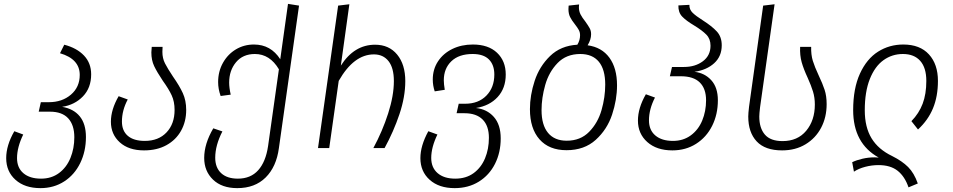

<svg xmlns="http://www.w3.org/2000/svg" viewBox="-20 -765 4922 992"><path d="M424 -57Q424 17 394.5 77.5Q365 138 311.5 172.5Q258 207 189 207Q108 207 60 164Q12 121 12 52Q12 -14 54 -87L100 -70Q68 -4 68 52Q68 102 101 130Q134 158 192 158Q246 158 285 129Q324 100 344 51Q364 2 364 -56Q364 -119 332.5 -153.5Q301 -188 238 -188H180L191 -237H232Q301 -237 346.5 -276Q392 -315 392 -378Q392 -460 290 -490L312 -534Q377 -517 414 -478Q451 -439 451 -381Q451 -311 408.5 -267Q366 -223 301 -213Q360 -203 392 -164Q424 -125 424 -57Z M874 -369Q907 -322 924.5 -284Q942 -246 942 -197Q942 -137 915.5 -89.5Q889 -42 840 -15Q791 12 724 12Q645 12 599 -29.5Q553 -71 553 -136Q553 -199 593 -268L640 -251Q610 -195 610 -137Q610 -89 640.5 -63Q671 -37 728 -37Q799 -37 840.5 -81Q882 -125 882 -197Q882 -240 867 -272.5Q852 -305 821 -348Q791 -393 776.5 -423.5Q762 -454 762 -494Q762 -505 764 -523H820Q819 -514 819 -497Q819 -464 832.5 -437.5Q846 -411 874 -369Z M1525 -736 1421 0Q1408 97 1352.5 152Q1297 207 1206 207Q1126 207 1080.5 163Q1035 119 1035 51Q1035 -22 1082 -102L1129 -86Q1092 -14 1092 50Q1092 101 1122.5 129.5Q1153 158 1209 158Q1275 158 1314 114.5Q1353 71 1365 -10L1421 -407Q1374 -486 1297 -486Q1235 -486 1199.5 -443.5Q1164 -401 1164 -338Q1164 -312 1172 -276L1120 -269Q1107 -305 1107 -341Q1107 -396 1132 -440.5Q1157 -485 1199 -510Q1241 -535 1292 -535Q1379 -535 1428 -459L1468 -745Z M2074 -346Q2074 -265 2044 -175.5Q2014 -86 1967 0H1909Q1956 -87 1985.5 -179Q2015 -271 2015 -346Q2015 -414 1987.5 -449Q1960 -484 1912 -484Q1808 -484 1730 -347L1681 0H1623L1727 -736L1785 -743L1741 -426Q1810 -534 1918 -534Q1990 -534 2032 -483Q2074 -432 2074 -346Z M2567 -50Q2567 23 2537.5 81.5Q2508 140 2454 173.5Q2400 207 2329 207Q2248 207 2200 164Q2152 121 2152 52Q2152 -12 2193 -87L2240 -70Q2208 -4 2208 51Q2208 101 2241 129.5Q2274 158 2332 158Q2388 158 2427 129.5Q2466 101 2486 53Q2506 5 2506 -53Q2506 -115 2473.5 -147.5Q2441 -180 2380 -180H2339L2350 -229H2383Q2452 -229 2493 -271Q2534 -313 2534 -380Q2534 -430 2506 -458Q2478 -486 2422 -486Q2351 -486 2312 -448.5Q2273 -411 2273 -350Q2273 -331 2278 -301L2226 -293Q2216 -323 2216 -354Q2216 -407 2243 -448Q2270 -489 2317 -512Q2364 -535 2423 -535Q2503 -535 2548 -492.5Q2593 -450 2593 -380Q2593 -309 2551 -263.5Q2509 -218 2439 -207Q2496 -201 2531.5 -161Q2567 -121 2567 -50Z M3168 -324Q3168 -250 3142.5 -173Q3117 -96 3058 -42.5Q2999 11 2907 11Q2817 11 2767.5 -45Q2718 -101 2718 -201Q2718 -273 2742.5 -347.5Q2767 -422 2822 -475.5Q2877 -529 2963 -534Q2977 -557 2977 -583Q2977 -598 2970.5 -610Q2964 -622 2950 -640Q2934 -660 2925.5 -677Q2917 -694 2917 -718Q2917 -730 2918 -736L2972 -742Q2971 -737 2971 -728Q2971 -707 2979.5 -690.5Q2988 -674 3004 -654Q3019 -633 3026.5 -619.5Q3034 -606 3034 -588Q3034 -560 3016 -531Q3089 -521 3128.5 -467Q3168 -413 3168 -324ZM3107 -328Q3107 -406 3074 -446Q3041 -486 2978 -486Q2906 -486 2861 -439.5Q2816 -393 2797 -326Q2778 -259 2778 -196Q2778 -119 2811.5 -78.5Q2845 -38 2908 -38Q2979 -38 3024 -84Q3069 -130 3088 -196.5Q3107 -263 3107 -328Z M3689 -247Q3689 -174 3659.5 -115Q3630 -56 3576.5 -22Q3523 12 3454 12Q3373 12 3324.5 -31Q3276 -74 3276 -142Q3276 -207 3317 -278L3364 -261Q3333 -201 3333 -143Q3333 -93 3366 -65Q3399 -37 3457 -37Q3510 -37 3549 -65.5Q3588 -94 3608 -142Q3628 -190 3628 -247Q3628 -307 3595.5 -339Q3563 -371 3498 -371H3441L3452 -419H3514Q3572 -419 3611.5 -448.5Q3651 -478 3651 -529Q3651 -564 3629.5 -586Q3608 -608 3567 -633Q3525 -658 3504.5 -679.5Q3484 -701 3485 -737L3542 -740Q3541 -716 3558.5 -699Q3576 -682 3611 -660Q3658 -630 3683.5 -602.5Q3709 -575 3709 -531Q3709 -474 3670 -438.5Q3631 -403 3568 -394Q3621 -388 3655 -350.5Q3689 -313 3689 -247Z M3923 -736 3982 -743 3907 -211Q3903 -177 3903 -163Q3903 -103 3932 -69.5Q3961 -36 4023 -36Q4101 -36 4145.5 -89.5Q4190 -143 4190 -225Q4190 -261 4180.5 -292Q4171 -323 4153 -363Q4132 -408 4122 -443.5Q4112 -479 4114 -523H4171Q4170 -482 4179.5 -451Q4189 -420 4210 -375Q4230 -333 4240.5 -301Q4251 -269 4251 -227Q4251 -159 4222.5 -105Q4194 -51 4142 -19.5Q4090 12 4021 12Q3933 12 3889.5 -34.5Q3846 -81 3846 -163Q3846 -179 3850 -213Z M4519 88Q4484 88 4450 97Q4416 106 4392 122L4383 73Q4406 62 4436.5 55Q4467 48 4498 48Q4513 48 4520 49Q4388 -24 4388 -196Q4388 -308 4423 -384.5Q4458 -461 4516.5 -498Q4575 -535 4647 -535Q4733 -535 4779.5 -484Q4826 -433 4826 -347Q4826 -267 4800.5 -205.5Q4775 -144 4723 -96L4689 -139Q4728 -179 4747 -229Q4766 -279 4766 -347Q4766 -415 4734.5 -450.5Q4703 -486 4645 -486Q4589 -486 4544.5 -454Q4500 -422 4474 -356.5Q4448 -291 4448 -195Q4448 -108 4483 -50.5Q4518 7 4589 41Q4641 67 4672 98Q4703 129 4722 183L4674 203Q4655 147 4618 117.5Q4581 88 4519 88Z"/></svg>

Font: FiraGO Light
Style: Italic
Weight: 300
Italic angle: -8°
Designer: bBox Type GmbH
Foundry: bBox Type GmbH
Version: Version 1.001